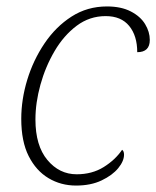

<svg xmlns="http://www.w3.org/2000/svg" viewBox="-20 -566 485 596"><path d="M216 10Q169 10 130.5 -13Q92 -36 69 -81.5Q46 -127 46 -197Q46 -257 64.5 -318Q83 -379 118 -431Q153 -483 202 -514.5Q251 -546 312 -546Q356 -546 386 -530.5Q416 -515 430.5 -491Q445 -467 445 -442Q445 -404 406 -404Q406 -455 381 -485.5Q356 -516 308 -516Q258 -516 218 -486Q178 -456 149.5 -407.5Q121 -359 105.5 -303Q90 -247 90 -195Q90 -114 127 -69.5Q164 -25 218 -25Q266 -25 302 -47.5Q338 -70 359 -101Q365 -97 365 -86Q365 -66 347 -44Q329 -22 295.5 -6Q262 10 216 10Z"/></svg>

Font: Noto Serif ExtraLight
Style: Italic
Weight: 200
Italic angle: -12°
Designer: Monotype Design Team
Foundry: Monotype Imaging Inc.
Version: Version 2.014; ttfautohint (v1.8.4.7-5d5b)